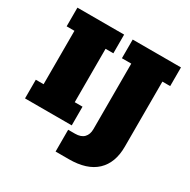

<svg xmlns="http://www.w3.org/2000/svg" viewBox="-168 -740 1055 1068"><g transform="rotate(30 360.0 -206.0)"><path d="M30 0V-120H80V-463H30V-583H330V-463H280V-120H330V0ZM410 171H325V31H369Q407 31 426 11.5Q445 -8 445 -42V-463H385V-583H695V-463H645V-45Q645 59 585.5 115Q526 171 410 171Z"/></g></svg>

Font: Rokkitt Black
Style: Regular
Weight: 900
Designer: Vernon Adams
Foundry: Vernon Adams
Version: Version 3.103